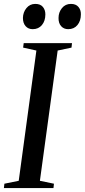

<svg xmlns="http://www.w3.org/2000/svg" viewBox="-32 -964 435 984"><path d="M-12 0 -9.5 -22.5 64 -37.5 154.5 -705 86.5 -720 89.5 -743H337L334.5 -720L263.5 -705L172.5 -37.5L244.5 -22.5L242 0ZM135.5 -814.5Q113 -814.5 99.2 -830Q85.5 -845.5 85.5 -872Q86 -901 103.5 -922.5Q121 -944 149 -944Q175 -944 187.8 -928.5Q200.5 -913 200.5 -890.5Q200.5 -857 183 -835.8Q165.5 -814.5 135.5 -814.5ZM317.5 -814.5Q295 -814.5 281.2 -830Q267.5 -845.5 268 -872Q268 -901 285.5 -922.5Q303 -944 331.5 -944Q357 -944 370 -928.5Q383 -913 382.5 -890.5Q382.5 -857 365 -835.8Q347.5 -814.5 317.5 -814.5Z"/></svg>

Font: Merriweather 120pt
Style: Italic
Weight: 400
Italic angle: -7.8°
Version: Version 2.101